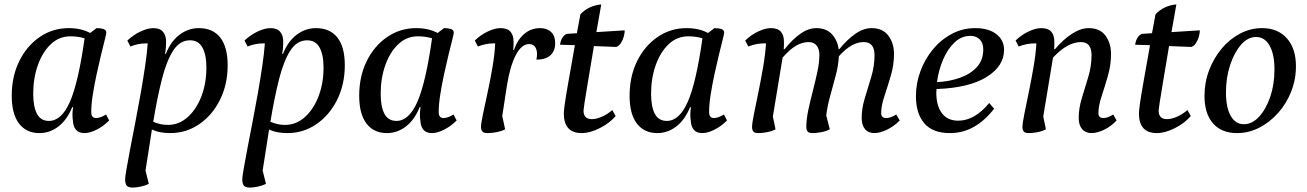

<svg xmlns="http://www.w3.org/2000/svg" viewBox="-20 -589 5903 867"><path d="M158 12Q99 12 66 -31Q33 -74 33 -157Q33 -244 67 -313Q101 -382 159.5 -422Q218 -462 290 -462Q347 -462 387 -440L416 -462Q435 -462 447.5 -458Q460 -454 460 -441Q460 -436 453 -408.5Q446 -381 436 -340Q426 -299 416 -252.5Q406 -206 399 -161.5Q392 -117 392 -83Q392 -56 414 -56Q433 -56 459 -72L473 -45Q447 -19 416.5 -3.5Q386 12 361 12Q312 12 309 -46Q305 -70 310 -105H306Q283 -48 244 -18Q205 12 158 12ZM130 -166Q130 -107 147 -75Q164 -43 201 -43Q258 -43 296 -130Q334 -217 362 -416Q349 -420 333 -422.5Q317 -425 298 -425Q247 -425 209.5 -389.5Q172 -354 151 -295Q130 -236 130 -166Z M580 258Q558 258 551.5 248.5Q545 239 545 220Q545 210 551.5 172.5Q558 135 568.5 80Q579 25 591.5 -39Q604 -103 615.5 -168.5Q627 -234 635.5 -292Q644 -350 647 -393Q641 -393 637 -393Q621 -393 603.5 -389.5Q586 -386 569 -379L555 -406Q583 -432 615 -447Q647 -462 673 -462Q702 -462 716 -445.5Q730 -429 730 -401Q730 -387 729 -373.5Q728 -360 725 -346H729Q751 -402 790.5 -432Q830 -462 878 -462Q941 -462 974.5 -419.5Q1008 -377 1008 -294Q1008 -208 973.5 -138.5Q939 -69 880 -28.5Q821 12 749 12Q727 12 706.5 8.5Q686 5 666 -4Q659 40 652 86Q645 132 637 181L652 241Q637 249 616 253.5Q595 258 580 258ZM838 -407Q792 -407 762 -360.5Q732 -314 711 -231Q690 -148 672 -39Q689 -32 704.5 -28.5Q720 -25 738 -25Q789 -25 828.5 -61Q868 -97 890 -155.5Q912 -214 912 -284Q912 -342 894 -374.5Q876 -407 838 -407Z M1109 258Q1087 258 1080.5 248.5Q1074 239 1074 220Q1074 210 1080.5 172.5Q1087 135 1097.5 80Q1108 25 1120.5 -39Q1133 -103 1144.5 -168.5Q1156 -234 1164.5 -292Q1173 -350 1176 -393Q1170 -393 1166 -393Q1150 -393 1132.5 -389.5Q1115 -386 1098 -379L1084 -406Q1112 -432 1144 -447Q1176 -462 1202 -462Q1231 -462 1245 -445.5Q1259 -429 1259 -401Q1259 -387 1258 -373.5Q1257 -360 1254 -346H1258Q1280 -402 1319.5 -432Q1359 -462 1407 -462Q1470 -462 1503.5 -419.5Q1537 -377 1537 -294Q1537 -208 1502.5 -138.5Q1468 -69 1409 -28.5Q1350 12 1278 12Q1256 12 1235.5 8.5Q1215 5 1195 -4Q1188 40 1181 86Q1174 132 1166 181L1181 241Q1166 249 1145 253.5Q1124 258 1109 258ZM1367 -407Q1321 -407 1291 -360.5Q1261 -314 1240 -231Q1219 -148 1201 -39Q1218 -32 1233.5 -28.5Q1249 -25 1267 -25Q1318 -25 1357.5 -61Q1397 -97 1419 -155.5Q1441 -214 1441 -284Q1441 -342 1423 -374.5Q1405 -407 1367 -407Z M1727 12Q1668 12 1635 -31Q1602 -74 1602 -157Q1602 -244 1636 -313Q1670 -382 1728.5 -422Q1787 -462 1859 -462Q1916 -462 1956 -440L1985 -462Q2004 -462 2016.5 -458Q2029 -454 2029 -441Q2029 -436 2022 -408.5Q2015 -381 2005 -340Q1995 -299 1985 -252.5Q1975 -206 1968 -161.5Q1961 -117 1961 -83Q1961 -56 1983 -56Q2002 -56 2028 -72L2042 -45Q2016 -19 1985.5 -3.5Q1955 12 1930 12Q1881 12 1878 -46Q1874 -70 1879 -105H1875Q1852 -48 1813 -18Q1774 12 1727 12ZM1699 -166Q1699 -107 1716 -75Q1733 -43 1770 -43Q1827 -43 1865 -130Q1903 -217 1931 -416Q1918 -420 1902 -422.5Q1886 -425 1867 -425Q1816 -425 1778.5 -389.5Q1741 -354 1720 -295Q1699 -236 1699 -166Z M2181 12Q2165 12 2158.5 5Q2152 -2 2152 -15Q2152 -32 2161 -74Q2170 -116 2182 -172Q2194 -228 2204 -286.5Q2214 -345 2216 -393Q2211 -393 2206 -393Q2191 -393 2173.5 -389.5Q2156 -386 2138 -379L2124 -406Q2151 -432 2183 -447Q2215 -462 2240 -462Q2271 -462 2285 -446Q2299 -430 2299 -401Q2299 -393 2299 -384Q2299 -375 2297 -364H2301Q2317 -410 2347.5 -436Q2378 -462 2419 -462Q2450 -462 2468.5 -444.5Q2487 -427 2487 -394Q2487 -359 2465 -339Q2443 -319 2402 -320Q2405 -333 2405 -345Q2405 -365 2396 -377.5Q2387 -390 2369 -390Q2335 -390 2309 -340Q2283 -290 2269 -202L2248 -65L2261 -5Q2246 3 2224 7.5Q2202 12 2181 12Z M2607 12Q2526 12 2526 -77Q2526 -89 2530.5 -121Q2535 -153 2546 -215.5Q2557 -278 2576 -385L2509 -387Q2511 -405 2519.5 -418.5Q2528 -432 2539 -436L2585 -439L2601 -525Q2639 -564 2695 -569Q2689 -535 2683.5 -503.5Q2678 -472 2673 -444L2801 -452Q2801 -439 2796.5 -423Q2792 -407 2783 -393.5Q2774 -380 2762 -377L2662 -381Q2645 -279 2634.5 -217Q2624 -155 2619.5 -125Q2615 -95 2615 -90Q2615 -51 2652 -51Q2673 -51 2698 -62Q2723 -73 2745 -92L2760 -65Q2733 -33 2688.5 -10.5Q2644 12 2607 12Z M2948 12Q2889 12 2856 -31Q2823 -74 2823 -157Q2823 -244 2857 -313Q2891 -382 2949.5 -422Q3008 -462 3080 -462Q3137 -462 3177 -440L3206 -462Q3225 -462 3237.5 -458Q3250 -454 3250 -441Q3250 -436 3243 -408.5Q3236 -381 3226 -340Q3216 -299 3206 -252.5Q3196 -206 3189 -161.5Q3182 -117 3182 -83Q3182 -56 3204 -56Q3223 -56 3249 -72L3263 -45Q3237 -19 3206.5 -3.5Q3176 12 3151 12Q3102 12 3099 -46Q3095 -70 3100 -105H3096Q3073 -48 3034 -18Q2995 12 2948 12ZM2920 -166Q2920 -107 2937 -75Q2954 -43 2991 -43Q3048 -43 3086 -130Q3124 -217 3152 -416Q3139 -420 3123 -422.5Q3107 -425 3088 -425Q3037 -425 2999.5 -389.5Q2962 -354 2941 -295Q2920 -236 2920 -166Z M3405 12Q3388 12 3382 5Q3376 -2 3376 -15Q3376 -32 3384.5 -74Q3393 -116 3404.5 -172Q3416 -228 3426 -286Q3436 -344 3439 -393Q3433 -393 3427 -393Q3412 -393 3394.5 -389.5Q3377 -386 3359 -379L3345 -406Q3372 -432 3404 -447Q3436 -462 3461 -462Q3492 -462 3506 -446Q3520 -430 3520 -401Q3520 -393 3520 -384.5Q3520 -376 3519 -367H3523Q3557 -410 3593.5 -436Q3630 -462 3666 -462Q3711 -462 3736.5 -434.5Q3762 -407 3767 -367H3770Q3805 -410 3842 -436Q3879 -462 3916 -462Q3966 -462 3991.5 -428Q4017 -394 4017 -345Q4017 -296 4002.5 -247Q3988 -198 3973.5 -154.5Q3959 -111 3959 -78Q3959 -56 3982 -56Q4002 -56 4027 -72L4043 -45Q4016 -18 3984.5 -3Q3953 12 3928 12Q3901 12 3886 -6Q3871 -24 3871 -57Q3871 -100 3885.5 -147Q3900 -194 3914.5 -242.5Q3929 -291 3929 -340Q3929 -399 3880 -399Q3853 -399 3826 -384Q3799 -369 3768 -335Q3766 -294 3754 -248.5Q3742 -203 3729 -156.5Q3716 -110 3711 -68L3727 -5Q3710 4 3688 8Q3666 12 3650 12Q3633 12 3627 5Q3621 -2 3621 -15Q3621 -50 3630 -92Q3639 -134 3650.5 -178.5Q3662 -223 3671 -265Q3680 -307 3680 -341Q3680 -368 3667.5 -383.5Q3655 -399 3631 -399Q3603 -399 3574.5 -382.5Q3546 -366 3514 -329L3470 -63L3482 -5Q3465 4 3443 8Q3421 12 3405 12Z M4269 12Q4192 12 4154 -32Q4116 -76 4116 -155Q4116 -213 4136.5 -268Q4157 -323 4193 -366.5Q4229 -410 4278 -436Q4327 -462 4384 -462Q4444 -462 4479 -435Q4514 -408 4514 -364Q4514 -290 4434.5 -241Q4355 -192 4209 -187Q4208 -179 4208 -171Q4208 -111 4233.5 -77.5Q4259 -44 4307 -44Q4381 -44 4447 -124L4469 -98Q4427 -44 4377.5 -16Q4328 12 4269 12ZM4362 -427Q4321 -427 4289.5 -396.5Q4258 -366 4238 -318.5Q4218 -271 4211 -218Q4268 -221 4315.5 -238Q4363 -255 4391.5 -286.5Q4420 -318 4420 -366Q4420 -395 4404 -411Q4388 -427 4362 -427Z M4626 12Q4609 12 4603 5Q4597 -2 4597 -15Q4597 -32 4605.5 -74Q4614 -116 4625.5 -172Q4637 -228 4647 -286Q4657 -344 4660 -393Q4654 -393 4648 -393Q4633 -393 4615.5 -389.5Q4598 -386 4580 -379L4566 -406Q4593 -432 4625 -447Q4657 -462 4682 -462Q4713 -462 4727 -446Q4741 -430 4741 -401Q4741 -393 4741 -384.5Q4741 -376 4740 -367H4744Q4780 -410 4820 -436Q4860 -462 4896 -462Q4947 -462 4972 -428Q4997 -394 4997 -345Q4997 -296 4983 -247Q4969 -198 4954.5 -154.5Q4940 -111 4940 -78Q4940 -56 4963 -56Q4982 -56 5007 -72L5022 -45Q4997 -18 4965.5 -3Q4934 12 4909 12Q4882 12 4866.5 -6Q4851 -24 4851 -57Q4851 -100 4865.5 -147Q4880 -194 4894.5 -242.5Q4909 -291 4909 -340Q4909 -399 4861 -399Q4832 -399 4801 -382.5Q4770 -366 4735 -329L4691 -63L4703 -5Q4686 4 4664 8Q4642 12 4626 12Z M5204 12Q5123 12 5123 -77Q5123 -89 5127.5 -121Q5132 -153 5143 -215.5Q5154 -278 5173 -385L5106 -387Q5108 -405 5116.5 -418.5Q5125 -432 5136 -436L5182 -439L5198 -525Q5236 -564 5292 -569Q5286 -535 5280.5 -503.5Q5275 -472 5270 -444L5398 -452Q5398 -439 5393.5 -423Q5389 -407 5380 -393.5Q5371 -380 5359 -377L5259 -381Q5242 -279 5231.5 -217Q5221 -155 5216.5 -125Q5212 -95 5212 -90Q5212 -51 5249 -51Q5270 -51 5295 -62Q5320 -73 5342 -92L5357 -65Q5330 -33 5285.5 -10.5Q5241 12 5204 12Z M5566 12Q5496 12 5457.5 -32Q5419 -76 5419 -156Q5419 -217 5440 -272Q5461 -327 5497 -370Q5533 -413 5580 -437.5Q5627 -462 5679 -462Q5750 -462 5791 -416Q5832 -370 5832 -290Q5832 -230 5810.5 -175.5Q5789 -121 5751.5 -79Q5714 -37 5666.5 -12.5Q5619 12 5566 12ZM5597 -28Q5634 -28 5665.5 -62Q5697 -96 5716 -152Q5735 -208 5735 -275Q5735 -344 5713 -383Q5691 -422 5652 -422Q5615 -422 5584.5 -387.5Q5554 -353 5535 -296Q5516 -239 5516 -172Q5516 -103 5537.5 -65.5Q5559 -28 5597 -28Z"/></svg>

Font: Petrona Medium
Style: Italic
Weight: 500
Italic angle: -9°
Designer: Ringo R. Seeber
Foundry: Ringo R. Seeber
Version: Version 2.001; ttfautohint (v1.8.3)